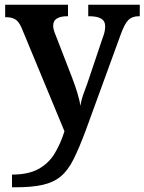

<svg xmlns="http://www.w3.org/2000/svg" viewBox="-20 -556 614 816"><path d="M31 186Q100 186 143 162.5Q186 139 211.5 97.5Q237 56 254 2L72 -437Q60 -465 44.5 -474Q29 -483 5 -483H2V-536H269V-487H266Q238 -487 222 -477.5Q206 -468 206 -446Q206 -438 209 -427.5Q212 -417 216 -408L286 -227Q315 -151 322 -106Q325 -130 335 -157.5Q345 -185 351 -201L417 -397Q427 -422 427 -444Q427 -467 409.5 -477Q392 -487 359 -487H355V-536H574V-487H570Q542 -487 526 -471.5Q510 -456 494 -412L343 2Q316 74 292.5 121Q269 168 238.5 193.5Q208 219 162 229.5Q116 240 45 240H31Z"/></svg>

Font: Noto Serif Thai SemiBold
Style: Regular
Weight: 600
Designer: Monotype Design Team
Foundry: Monotype Imaging Inc.
Version: Version 2.001; ttfautohint (v1.8.4.7-5d5b)